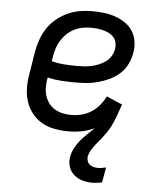

<svg xmlns="http://www.w3.org/2000/svg" viewBox="-53 -574 707 845"><g transform="rotate(5 300.0 -152.0)"><path d="M386 224Q363 224 342 218Q321 212 305 198Q289 184 282 163.5Q275 143 279 120Q282 100 292 81Q302 62 315.5 45.5Q329 29 345 14Q361 -1 376 -16Q349 -3 320 2.5Q291 8 262 8Q231 8 200.5 2.5Q170 -3 144.5 -17.5Q119 -32 100.5 -55.5Q82 -79 73 -107Q64 -135 63.5 -166.5Q63 -198 69 -230L85 -330Q90 -357 99.5 -383.5Q109 -410 124.5 -433.5Q140 -457 163 -476Q186 -495 212.5 -507Q239 -519 266 -523.5Q293 -528 320 -528Q346 -528 372 -525Q398 -522 421.5 -514Q445 -506 466 -492Q487 -478 500 -457.5Q513 -437 517 -411.5Q521 -386 516 -360Q512 -335 500 -310.5Q488 -286 468 -268Q448 -250 423.5 -238.5Q399 -227 374 -220Q349 -213 323.5 -211Q298 -209 273 -209Q242 -209 211 -211Q180 -213 150 -220V-218Q146 -198 146 -178Q146 -158 151.5 -140Q157 -122 168 -107Q179 -92 195 -82.5Q211 -73 229.5 -69Q248 -65 268 -65Q290 -65 312.5 -70.5Q335 -76 355 -88.5Q375 -101 391 -120Q407 -139 417 -160L487 -130Q480 -111 479 -108.5Q478 -106 475.5 -98Q473 -90 470 -82Q467 -74 463.5 -66Q460 -58 457 -50Q454 -42 450 -34.5Q446 -27 442 -19.5Q438 -12 432.5 -4.5Q427 3 422 10Q417 17 412 24Q407 31 401 37.5Q395 44 389.5 51Q384 58 379 65Q374 72 369 79.5Q364 87 361 95Q358 103 356 111Q355 121 358 130.5Q361 140 368.5 146Q376 152 385.5 154.5Q395 157 405 157Q414 157 422.5 155.5Q431 154 441 152L429 219Q418 221 407.5 222.5Q397 224 386 224ZM273 -282Q289 -282 305.5 -283Q322 -284 338 -287.5Q354 -291 370 -297.5Q386 -304 400.5 -314.5Q415 -325 423.5 -340Q432 -355 435 -371Q437 -385 434 -399Q431 -413 422 -423Q413 -433 401 -439Q389 -445 376 -448.5Q363 -452 348.5 -453.5Q334 -455 320 -455Q302 -455 283.5 -451.5Q265 -448 248 -439.5Q231 -431 216.5 -417.5Q202 -404 191.5 -387.5Q181 -371 175 -353.5Q169 -336 166 -318L162 -293Q189 -286 217 -284Q245 -282 273 -282Z"/></g></svg>

Font: Iosevka HT Extended
Style: Italic
Weight: 400
Width: 7
Italic angle: -9°
Monospace: yes
Designer: Belleve Invis
Foundry: Belleve Invis
Version: Version 32.3.0; ttfautohint (v1.8.4)